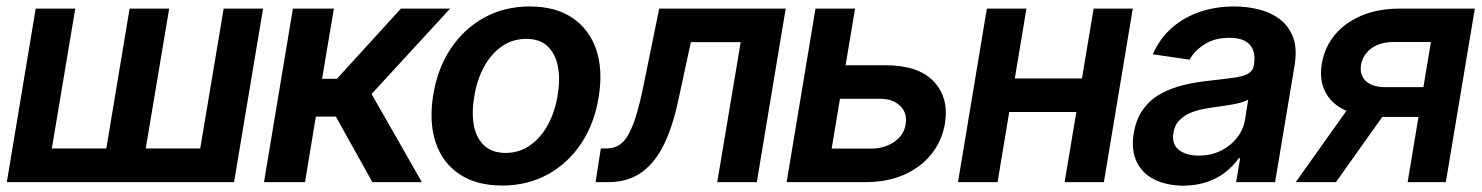

<svg xmlns="http://www.w3.org/2000/svg" viewBox="-20 -573 4662 604"><path d="M92.3 -545.9H216.8L143.1 -106H314.5L387.7 -545.9H512.2L438.5 -106H609.9L683.6 -545.9H807.6L716.3 0H1.5Z M810.5 0 901.4 -545.9H1030.3L993.2 -325.2H1040L1241.2 -545.9H1396L1148.9 -277.3L1307.1 0H1151.4L1036.6 -206.1H973.6L939.5 0Z M1560.1 10.7Q1479 10.7 1425.5 -24.9Q1372.1 -60.5 1350.6 -124.5Q1329.1 -188.5 1342.8 -273.9Q1356.4 -357.9 1398.2 -420.4Q1439.9 -482.9 1503.7 -517.8Q1567.4 -552.7 1646.5 -552.7Q1727.1 -552.7 1780.3 -517.1Q1833.5 -481.4 1855.5 -417.2Q1877.4 -353 1863.3 -267.6Q1850.1 -184.1 1808.1 -121.3Q1766.1 -58.6 1702.4 -23.9Q1638.7 10.7 1560.1 10.7ZM1570.3 -91.8Q1615.2 -92.3 1648.9 -116.7Q1682.6 -141.1 1704.6 -182.4Q1726.6 -223.6 1734.4 -274.4Q1742.7 -323.7 1735.1 -363.5Q1727.5 -403.3 1703.1 -427Q1678.7 -450.7 1635.7 -450.7Q1591.3 -450.7 1557.1 -426Q1522.9 -401.4 1501.2 -360.1Q1479.5 -318.8 1471.7 -267.6Q1463.4 -218.8 1470.7 -179Q1478 -139.2 1502.7 -115.7Q1527.3 -92.3 1570.3 -91.8Z M1853.5 0 1870.1 -106H1888.2Q1909.2 -106 1925.8 -115.5Q1942.4 -125 1955.6 -147.5Q1968.8 -169.9 1980.7 -208Q1992.7 -246.1 2004.4 -303.7L2053.7 -545.9H2451.7L2360.8 0H2236.3L2310.1 -440.4H2153.3L2115.2 -263.7Q2101.1 -195.8 2081.1 -146Q2061 -96.2 2033.7 -63.7Q2006.3 -31.2 1971.7 -15.6Q1937 0 1893.1 0Z M2603.5 -367.7H2764.6Q2868.2 -368.2 2917 -317.1Q2965.8 -266.1 2952.6 -184.1Q2943.4 -130.4 2910.6 -88.9Q2877.9 -47.4 2825 -23.7Q2772 0 2702.1 0H2454.6L2545.4 -545.9H2669.9L2596.2 -105.5H2719.7Q2762.2 -105.5 2793 -126.7Q2823.7 -147.9 2829.1 -182.1Q2835 -217.8 2811.5 -240.2Q2788.1 -262.7 2747.1 -262.2H2585.9Z M3422.4 -326.2 3404.8 -220.7H3115.2L3131.8 -326.2ZM3209 -545.9 3118.2 0H2993.7L3084.5 -545.9ZM3543.5 -545.9 3452.6 0H3329.1L3420.4 -545.9Z M3702.6 11.2Q3650.9 10.7 3612.5 -7.8Q3574.2 -26.4 3556.2 -63.2Q3538.1 -100.1 3546.4 -153.3Q3554.2 -199.2 3576.4 -229.5Q3598.6 -259.8 3631.3 -277.8Q3664.1 -295.9 3702.4 -305.2Q3740.7 -314.5 3781.2 -318.8Q3830.1 -324.2 3860.4 -328.4Q3890.6 -332.5 3906 -341.1Q3921.4 -349.6 3924.8 -368.2V-370.6Q3931.2 -410.2 3911.9 -432.1Q3892.6 -454.1 3847.7 -454.1Q3801.3 -454.1 3769.3 -433.6Q3737.3 -413.1 3722.2 -385.3L3606.4 -402.3Q3628.4 -452.1 3666.7 -485.6Q3705.1 -519 3755.1 -535.9Q3805.2 -552.7 3862.3 -552.7Q3901.4 -552.7 3938.7 -543.7Q3976.1 -534.7 4005.1 -513.2Q4034.2 -491.7 4047.9 -455.6Q4061.5 -419.4 4052.2 -365.2L3991.2 0H3868.7L3881.3 -75.2H3877Q3861.3 -52.7 3836.9 -33Q3812.5 -13.2 3779.1 -1.2Q3745.6 10.7 3702.6 11.2ZM3751 -83.5Q3790 -83.5 3820.8 -98.9Q3851.6 -114.3 3871.6 -139.9Q3891.6 -165.5 3896.5 -195.8L3906.7 -259.8Q3899.9 -254.9 3885 -250.7Q3870.1 -246.6 3851.6 -243.4Q3833 -240.2 3815.2 -237.8Q3797.4 -235.4 3784.7 -233.4Q3755.4 -229.5 3731.2 -220.5Q3707 -211.4 3691.2 -195.8Q3675.3 -180.2 3671.4 -155.3Q3665.5 -120.1 3688.2 -101.8Q3710.9 -83.5 3751 -83.5Z M4408.2 0 4481.4 -440.9H4365.7Q4320.8 -440.9 4293.7 -420.4Q4266.6 -399.9 4261.7 -369.1Q4256.3 -338.9 4275.6 -319.1Q4294.9 -299.3 4336.9 -298.8H4498.5L4483.4 -205.1H4321.3Q4256.3 -205.1 4212.2 -225.8Q4168 -246.6 4148.9 -284.2Q4129.9 -321.8 4138.2 -372.6Q4147 -424.8 4179.4 -463.6Q4211.9 -502.4 4263.9 -524.2Q4315.9 -545.9 4382.8 -545.9H4619.6L4528.3 0ZM4056.2 0 4255.4 -280.3H4381.8L4182.6 0Z"/></svg>

Font: Inter Tight SemiBold
Style: Italic
Weight: 600
Italic angle: -9.39999°
Designer: Rasmus Andersson
Foundry: rsms
Version: Version 3.004